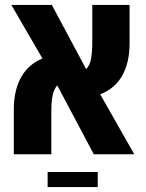

<svg xmlns="http://www.w3.org/2000/svg" viewBox="-20 -625 590 778"><path d="M36 0V-182Q36 -258 65 -311Q94 -364 152 -388L26 -605H190L329 -345Q344 -360 349 -387Q354 -414 354 -458V-605H505V-449Q505 -372 475.5 -319Q446 -266 386 -243L524 0H360L212 -279Q198 -263 193 -237.5Q188 -212 188 -173V0ZM173 133V72H376V133Z"/></svg>

Font: Noto Sans Hebrew Condensed ExtraBold
Style: Regular
Weight: 800
Width: 3
Designer: Monotype Design Team
Foundry: Monotype Imaging Inc.
Version: Version 2.004; ttfautohint (v1.8.4.7-5d5b)